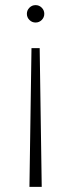

<svg xmlns="http://www.w3.org/2000/svg" viewBox="-20 -500 278 750"><path d="M85 -446Q85 -460 95 -470Q105 -480 119 -480Q133 -480 143 -470Q153 -460 153 -446Q153 -432 143 -422Q133 -412 119 -412Q105 -412 95 -422Q85 -432 85 -446ZM103 -312H135L143 230H95Z"/></svg>

Font: KoHo ExtraLight
Style: Regular
Weight: 275
Version: Version 1.000; ttfautohint (v1.6)